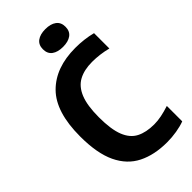

<svg xmlns="http://www.w3.org/2000/svg" viewBox="-290 -1022 1106 1106"><g transform="rotate(-45 263.0 -469.0)"><path d="M364.5 9.5Q261 9.5 186.8 -27.8Q112.5 -65 73 -148Q33.5 -231 33.5 -368.5Q33.5 -568 123.8 -658.8Q214 -749.5 374.5 -749.5Q446.5 -749.5 511 -733V-608Q448 -624 386 -624Q321 -624 277 -600.2Q233 -576.5 210.5 -521.2Q188 -466 188 -370.5Q188 -272 210 -216.5Q232 -161 275.8 -138.5Q319.5 -116 385 -116Q413 -116 444.2 -122.2Q475.5 -128.5 511 -140V-14.5Q482 -3.5 443 3Q404 9.5 364.5 9.5ZM329 -803Q286.5 -803 261.8 -821Q237 -839 237 -875.5Q237 -911.5 261.8 -929.8Q286.5 -948 329 -948Q371.5 -948 396.2 -929.8Q421 -911.5 421 -875.5Q421 -839 396.2 -821Q371.5 -803 329 -803Z"/></g></svg>

Font: Encode Sans Cnd
Style: Bold
Weight: 700
Width: 3
Designer: Multiple Designers
Foundry: Impallari Type
Version: Version 3.002; ttfautohint (v1.8.3) -l 8 -r 50 -G 200 -x 14 